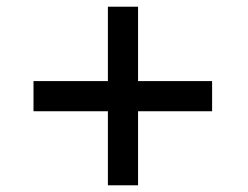

<svg xmlns="http://www.w3.org/2000/svg" viewBox="-20 -611 741 573"><path d="M80 -279V-369H613V-279ZM302 -591H392V-58H302Z"/></svg>

Font: Narnoor SemiBold
Style: Regular
Weight: 600
Designer: S. Sridhar Murthy
Foundry: SIL International
Version: Version 3.000